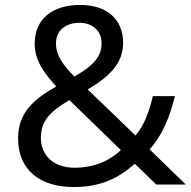

<svg xmlns="http://www.w3.org/2000/svg" viewBox="-20 -745 772 775"><path d="M304 -725C190 -725 120 -667 120 -569C120 -496 164 -444 207 -396C112 -342 53 -288 53 -186C53 -60 140 10 278 10C389 10 461 -28 524 -84L611 0H730L584 -142C634 -197 665 -271 686 -357H597C582 -294 562 -239 527 -198L334 -384C416 -432 477 -487 477 -571C477 -668 411 -725 304 -725ZM301 -653C355 -653 390 -619 390 -571C390 -517 359 -481 280 -436C232 -485 206 -522 206 -570C206 -622 245 -653 301 -653ZM260 -341 468 -139C426 -100 366 -68 281 -68C198 -68 145 -116 145 -189C145 -261 188 -298 260 -341Z"/></svg>

Font: Noto Sans Tifinagh Agraw Imazighen
Style: Regular
Weight: 400
Designer: JamraPatel
Foundry: JamraPatel LLC
Version: Version 2.006